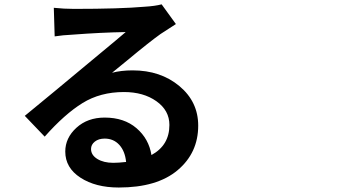

<svg xmlns="http://www.w3.org/2000/svg" viewBox="-20 -794 1540 866"><path d="M491.2 -59.6Q513.7 -59.6 548.8 -63.5Q543.9 -112.3 518.1 -140.6Q492.2 -168.9 452.1 -168.9Q424.8 -168.9 407.7 -155.3Q390.6 -141.6 390.6 -122.1Q390.6 -94.7 418.9 -77.1Q447.3 -59.6 491.2 -59.6ZM709 -774.4 773.4 -685.5Q767.6 -681.6 704.1 -640.6Q680.7 -624 643.6 -594.7Q606.4 -565.4 551.8 -520Q497.1 -474.6 485.4 -465.8Q526.4 -476.6 578.1 -476.6Q704.1 -476.6 789.1 -405.8Q874 -335 874 -227.5Q874 -104.5 781.2 -26.4Q688.5 51.8 515.6 51.8Q411.1 51.8 342.8 7.3Q274.4 -37.1 274.4 -110.4Q274.4 -171.9 324.7 -217.8Q375 -263.7 452.1 -263.7Q540 -263.7 595.7 -215.8Q651.4 -168 663.1 -94.7Q744.1 -138.7 744.1 -230.5Q744.1 -295.9 685.5 -337.4Q627 -378.9 539.1 -378.9Q432.6 -378.9 352.1 -329.1Q271.5 -279.3 181.6 -177.7L91.8 -271.5Q131.8 -303.7 225.1 -381.3Q318.4 -459 339.8 -476.6Q347.7 -483.4 432.6 -553.7Q517.6 -624 546.9 -649.4Q434.6 -647.5 307.6 -637.7Q263.7 -635.7 226.6 -629.9L222.7 -758.8Q269.5 -753.9 313.5 -753.9Q521.5 -753.9 632.8 -763.7Q679.7 -766.6 709 -774.4Z"/></svg>

Font: Bpmf Zihi Sans Bold
Style: Bold
Weight: 700
Foundry: But Ko
Version: Version 1.320